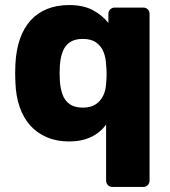

<svg xmlns="http://www.w3.org/2000/svg" viewBox="-20 -550 671 760"><path d="M425 190Q414 190 407 182.5Q400 175 400 165V-57Q377 -25 340 -7.5Q303 10 254 10Q205 10 166 -6.5Q127 -23 100 -53Q73 -83 58 -126Q43 -169 41 -223Q40 -243 40 -260Q40 -277 41 -297Q44 -353 59 -396Q74 -439 101 -469Q128 -499 166.5 -514.5Q205 -530 254 -530Q310 -530 348 -509.5Q386 -489 409 -459V-495Q409 -506 416.5 -513Q424 -520 434 -520H547Q558 -520 565 -513Q572 -506 572 -495V165Q572 175 565 182.5Q558 190 547 190ZM308 -124Q340 -124 359.5 -137.5Q379 -151 389 -172.5Q399 -194 400 -219Q402 -239 402 -257Q402 -275 400 -294Q399 -321 390 -344Q381 -367 361 -381.5Q341 -396 308 -396Q275 -396 255.5 -382Q236 -368 227.5 -344Q219 -320 217 -291Q215 -260 217 -229Q219 -200 227.5 -176Q236 -152 255.5 -138Q275 -124 308 -124Z"/></svg>

Font: Rubik
Style: Bold
Weight: 700
Designer: Hubert and Fischer
Foundry: Hubert and Fischer
Version: Version 2.300;gftools[0.9.30]